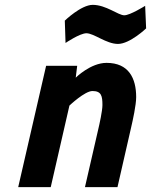

<svg xmlns="http://www.w3.org/2000/svg" viewBox="-20 -771 622 791"><path d="M578 -747C578 -747 516 -708 492 -708C467 -708 417 -751 362 -751C314 -751 247 -686 247 -686L250 -594C250 -594 309 -634 336 -634C367 -634 418 -590 466 -590C515 -590 582 -654 582 -654L578 -747ZM170 -500H298L292 -451C292 -451 353 -512 419 -512C510 -512 541 -449 541 -371C541 -338 527 -275 520 -245L464 0H330L384 -235C390 -260 402 -315 402 -338C402 -375 398 -396 361 -396C329 -396 266 -336 266 -336L189 0H55Z"/></svg>

Font: RazerF5
Style: Bold Italic
Weight: 700
Foundry: Razer Inc.
Version: Version 2